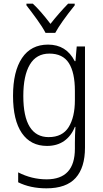

<svg xmlns="http://www.w3.org/2000/svg" viewBox="-20 -785 561 1046"><path d="M387 -452H391L398 -532H443V19Q443 128 392 184.5Q341 241 233 241Q145 241 79 208V154Q153 192 234 192Q388 192 388 25V-6Q388 -48 391 -94H388Q368 -44 329.5 -17Q291 10 236 10Q147 10 99 -60Q51 -130 51 -263Q51 -396 100 -469Q149 -542 242 -542Q341 -542 387 -452ZM107 -262Q107 -150 142 -94Q177 -38 245 -38Q320 -38 354 -92.5Q388 -147 388 -240V-290Q388 -390 355 -441.5Q322 -493 249 -493Q178 -493 142.5 -433Q107 -373 107 -262ZM387 -756Q310 -660 281 -606H228Q212 -637 182 -678.5Q152 -720 124 -756V-765H159Q201 -726 255 -655Q298 -710 351 -765H387Z"/></svg>

Font: Noto Sans UI NarrowLight
Style: Regular
Weight: 300
Width: 4
Designer: Monotype Design Team
Foundry: Monotype Imaging Inc.
Version: Version 1.001